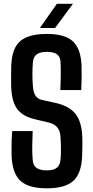

<svg xmlns="http://www.w3.org/2000/svg" viewBox="-20 -988 494 1016"><path d="M228 8.5Q131.5 8.5 88.5 -30.8Q45.5 -70 41.5 -161Q41 -183.5 41 -205.5Q41 -227.5 41.8 -249.8Q42.5 -272 44.5 -294.5H153Q151 -254.5 150.5 -216.2Q150 -178 153 -142Q155 -113 173 -99.8Q191 -86.5 228 -86.5Q262.5 -86.5 280 -99.8Q297.5 -113 300 -142Q302 -161.5 302.5 -182.5Q303 -203.5 302.2 -224.5Q301.5 -245.5 300 -264.5Q298.5 -295.5 283 -314Q267.5 -332.5 238.5 -339.5L164.5 -357Q118 -368 91 -390.2Q64 -412.5 52.2 -447.8Q40.5 -483 39 -533Q38.5 -560 38.8 -586.5Q39 -613 39.5 -640Q41.5 -700.5 61.2 -737.5Q81 -774.5 121.8 -791.5Q162.5 -808.5 228 -808.5Q323 -808.5 365.5 -769.5Q408 -730.5 411.5 -639.5Q412.5 -613 412 -579Q411.5 -545 410 -511.5H299.5Q301 -551.5 301.5 -587.5Q302 -623.5 300.5 -658.5Q299.5 -687.5 281.8 -700.5Q264 -713.5 227.5 -713.5Q192 -713.5 174.2 -700.5Q156.5 -687.5 154 -658.5Q151.5 -626.5 151.5 -595.8Q151.5 -565 154 -533Q156 -501.5 167 -483Q178 -464.5 204.5 -458.5L271.5 -444Q323 -432.5 354 -409.8Q385 -387 399.2 -351Q413.5 -315 415.5 -264.5Q416 -248.5 416 -230.5Q416 -212.5 415.5 -194.8Q415 -177 414.5 -161Q411 -70 367.8 -30.8Q324.5 8.5 228 8.5ZM191 -840 281 -968H366L271.5 -840Z"/></svg>

Font: Big Shoulders Text Thin
Style: Bold
Weight: 700
Version: Version 2.002